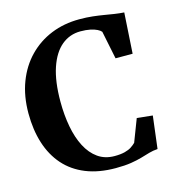

<svg xmlns="http://www.w3.org/2000/svg" viewBox="-112 -849 882 956"><g transform="rotate(-15 329.0 -370.5)"><path d="M367.5 11Q280.5 11 214.8 -15.5Q149 -42 105.2 -91.5Q61.5 -141 39.5 -210.2Q17.5 -279.5 17.5 -364.5Q17.5 -453.5 44.8 -525Q72 -596.5 121.5 -647.2Q171 -698 237.5 -725Q304 -752 383 -752Q420.5 -752 451.5 -748.5Q482.5 -745 509 -740.5Q535.5 -736 560 -732.2Q584.5 -728.5 608.5 -727L595.5 -517.5H507.5L478 -662Q472 -669.5 458.2 -676.5Q444.5 -683.5 423.2 -688Q402 -692.5 373 -692.5Q317.5 -692.5 275.5 -657.8Q233.5 -623 210 -553.5Q186.5 -484 186.5 -380Q186.5 -310.5 197.8 -250.2Q209 -190 232.5 -144.8Q256 -99.5 292 -74Q328 -48.5 377.5 -48.5Q409 -48.5 430.2 -54Q451.5 -59.5 465 -68.5Q478.5 -77.5 488 -87L532.5 -203L613 -194.5L592.5 -27Q569 -25.5 548.2 -19.5Q527.5 -13.5 503.8 -6.5Q480 0.5 447.2 5.8Q414.5 11 367.5 11Z"/></g></svg>

Font: Merriweather 36pt
Style: Bold
Weight: 700
Designer: Eben Sorkin
Foundry: Eben Sorkin
Version: Version 2.100